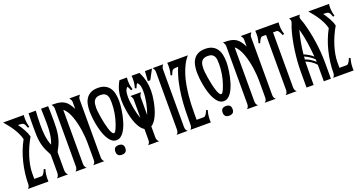

<svg xmlns="http://www.w3.org/2000/svg" viewBox="-41 -1268 3461 1851"><g transform="rotate(-20 1689.5 -342.5)"><path d="M206.1 -465.3Q182.6 -425.8 163.1 -381.8Q143.6 -337.9 129.6 -293.7Q115.7 -249.5 108.2 -207Q100.6 -164.6 100.6 -127.9V-70.3H175.3Q182.6 -70.3 189.5 -77.1Q196.3 -84 202.1 -93.5Q208 -103 212.2 -113Q216.3 -123 218.8 -128.9L233.9 -121.1Q226.6 -99.1 223.1 -75.7Q219.7 -52.2 219.7 -28.8Q219.7 -21.5 219.7 -14.2Q219.7 -6.8 220.7 0H10.7Q28.8 -18.1 28.8 -42Q28.8 -95.7 35.9 -151.6Q43 -207.5 56.4 -262.2Q69.8 -316.9 89.6 -368.4Q109.4 -419.9 134.8 -465.3Q127.4 -496.6 113 -526.6Q98.6 -556.6 80.6 -584.5Q62.5 -612.3 42.5 -637.2Q22.5 -662.1 4.4 -683.6H216.3Q215.3 -675.3 214.6 -666.7Q213.9 -658.2 213.9 -649.9Q213.9 -626.5 217.3 -604Q220.7 -581.5 227.5 -560.1L212.4 -553.7Q204.1 -574.7 198.7 -586.4Q193.4 -598.1 185.5 -603.5Q177.7 -608.9 165.3 -610.1Q152.8 -611.3 130.4 -612.3Q142.1 -596.2 153.8 -578.1Q165.5 -560.1 175.8 -541.5Q186 -522.9 194.1 -503.7Q202.1 -484.4 206.1 -465.3Z M308.1 0Q320.8 -9.8 325.2 -23.7Q329.6 -37.6 329.6 -52.2V-226.6Q329.6 -236.3 325.9 -244.9Q322.3 -253.4 317.4 -261.7Q296.9 -298.8 285.9 -331.5Q274.9 -364.3 269.8 -396.7Q264.6 -429.2 263.7 -464.1Q262.7 -499 262.7 -540Q262.7 -575.7 263.2 -611.8Q263.7 -647.9 265.1 -683.6H338.9Q336.9 -647.9 335.2 -612.3Q333.5 -576.7 333.5 -541Q333.5 -513.2 334.5 -485.6Q335.4 -458 338.9 -430.9Q342.3 -403.8 348.6 -377.2Q355 -350.6 365.7 -324.7Q375.5 -349.6 381.6 -373.8Q387.7 -397.9 390.9 -422.1Q394 -446.3 395.3 -471.2Q396.5 -496.1 396.5 -522Q396.5 -563 395.3 -603.3Q394 -643.6 393.1 -683.6H465.8Q466.8 -645.5 467.8 -607.2Q468.8 -568.8 468.8 -529.8Q468.8 -493.2 467 -459Q465.3 -424.8 459.7 -391.8Q454.1 -358.9 443.1 -326.7Q432.1 -294.4 413.6 -261.7Q408.7 -253.4 404.3 -244.9Q399.9 -236.3 399.9 -226.6V-137.7V-139.2V-52.2Q399.9 -37.6 404.5 -23.7Q409.2 -9.8 421.4 0Z M679.7 0Q692.4 -8.3 697.3 -20.3Q702.1 -32.2 702.1 -46.4V-223.1Q702.1 -247.1 699.7 -280Q697.3 -313 691.9 -349.9Q686.5 -386.7 677.7 -424.6Q668.9 -462.4 656.7 -496.3Q644.5 -530.3 628.2 -557.4Q611.8 -584.5 590.8 -600.1V-46.4Q590.8 -33.2 595.5 -20.5Q600.1 -7.8 612.3 0H498Q509.3 -8.3 513.9 -20.8Q518.6 -33.2 518.6 -46.4V-639.6Q518.6 -652.3 513.4 -663.3Q508.3 -674.3 500.5 -683.6H517.6Q555.2 -683.6 582.3 -678.2Q609.4 -672.9 630.4 -659.9Q651.4 -647 668.2 -625Q685.1 -603 702.1 -569.3V-639.6Q702.1 -652.3 696.3 -663.3Q690.4 -674.3 683.6 -683.6H791.5Q784.7 -674.3 779.1 -663.3Q773.4 -652.3 773.4 -639.6V-46.4Q773.4 -33.2 778.1 -20.5Q782.7 -7.8 794.9 0Z M975.1 0Q924.8 0 924.8 -49.8Q924.8 -98.6 975.1 -98.6Q1000.5 -98.6 1013.7 -86.9Q1026.9 -75.2 1026.9 -49.8Q1026.9 -23.4 1013.7 -11.7Q1000.5 0 975.1 0ZM975.1 -685.1Q1020 -685.1 1049.3 -669.7Q1078.6 -654.3 1095.7 -628.2Q1112.8 -602.1 1119.6 -567.1Q1126.5 -532.2 1126.5 -493.2Q1126.5 -477.5 1124.5 -454.3Q1122.6 -431.2 1118.7 -404.1Q1114.7 -377 1108.4 -347.7Q1102.1 -318.4 1093.3 -290Q1084.5 -261.7 1072.8 -236.1Q1061 -210.4 1046.4 -191.2Q1031.7 -171.9 1013.9 -160.6Q996.1 -149.4 975.1 -149.4Q946.3 -149.4 923.8 -169.2Q901.4 -189 884.5 -220.7Q867.7 -252.4 856.2 -291.5Q844.7 -330.6 837.6 -369.4Q830.6 -408.2 827.4 -442.4Q824.2 -476.6 824.2 -498Q824.2 -536.6 831.3 -570.8Q838.4 -605 855.7 -630.4Q873 -655.8 902.1 -670.4Q931.2 -685.1 975.1 -685.1ZM1053.2 -502.9Q1053.2 -525.4 1051.3 -545.4Q1049.3 -565.4 1041.3 -580.3Q1033.2 -595.2 1017.6 -603.8Q1002 -612.3 975.1 -612.3Q949.2 -612.3 933.3 -604Q917.5 -595.7 908.9 -581.1Q900.4 -566.4 897.7 -546.9Q895 -527.3 895 -504.9Q895 -496.1 897.7 -471.7Q900.4 -447.3 905.3 -415.8Q910.2 -384.3 917.5 -350.1Q924.8 -315.9 933.6 -287.4Q942.4 -258.8 952.9 -240.2Q963.4 -221.7 975.1 -221.7Q981.9 -221.7 989.3 -232.9Q996.6 -244.1 1002.7 -258.3Q1008.8 -272.5 1013.7 -286.1Q1018.6 -299.8 1020 -304.2Q1036.1 -350.1 1044.7 -402.1Q1053.2 -454.1 1053.2 -502.9Z M1323.7 -649.9Q1323.7 -658.2 1323.2 -666.7Q1322.8 -675.3 1321.8 -683.6H1402.8Q1429.7 -629.4 1439.7 -582Q1449.7 -534.7 1449.7 -486.8Q1449.7 -465.3 1446.8 -436Q1443.8 -406.7 1437.7 -374.5Q1431.6 -342.3 1422.1 -309.1Q1412.6 -275.9 1399.7 -246.6Q1386.7 -217.3 1370.4 -194.6Q1354 -171.9 1334 -160.2V-46.4Q1334 -32.2 1339.4 -20.3Q1344.7 -8.3 1356.9 0H1242.7Q1253.9 -8.3 1258.5 -20.8Q1263.2 -33.2 1263.2 -46.4V-159.2Q1242.2 -171.4 1225.3 -194.8Q1208.5 -218.3 1195.8 -248.3Q1183.1 -278.3 1174.1 -312.5Q1165 -346.7 1159.4 -380.1Q1153.8 -413.6 1151.1 -443.6Q1148.4 -473.6 1148.4 -495.6Q1148.4 -519.5 1150.9 -542.7Q1153.3 -565.9 1158.9 -588.9Q1164.6 -611.8 1173.8 -635.3Q1183.1 -658.7 1197.3 -683.6H1273.9Q1270.5 -652.8 1273.4 -621.3Q1276.4 -589.8 1286.6 -560.1L1269.5 -553.7Q1266.1 -561 1260.7 -574.2Q1255.4 -587.4 1248 -597.7Q1238.3 -590.3 1232.4 -579.6Q1226.6 -568.8 1223.6 -556.2Q1220.7 -543.5 1220 -529.1Q1219.2 -514.6 1219.2 -499.5Q1219.2 -478 1222.9 -447.8Q1226.6 -417.5 1232.4 -385.7Q1238.3 -354 1246.3 -324.5Q1254.4 -294.9 1263.2 -274.4V-459Q1263.2 -471.2 1257.8 -482.4Q1252.4 -493.7 1245.6 -503.9H1353Q1345.7 -494.1 1339.8 -482.7Q1334 -471.2 1334 -459V-276.4Q1343.3 -301.8 1351.3 -330.1Q1359.4 -358.4 1365.2 -387.9Q1371.1 -417.5 1374.3 -446.5Q1377.4 -475.6 1377.4 -502.4Q1377.4 -517.6 1376.5 -532Q1375.5 -546.4 1372.1 -558.8Q1368.7 -571.3 1362.8 -581.3Q1356.9 -591.3 1347.7 -598.6Q1339.8 -588.4 1334 -574.7Q1328.1 -561 1325.2 -553.7L1310.1 -560.1Q1316.9 -581.5 1320.3 -604Q1323.7 -626.5 1323.7 -649.9Z M1555.7 -639.6Q1555.7 -652.3 1550.5 -663.3Q1545.4 -674.3 1537.6 -683.6H1646Q1638.2 -674.3 1633.1 -663.3Q1627.9 -652.3 1627.9 -639.6V-46.4Q1627.9 -33.2 1632.6 -20.5Q1637.2 -7.8 1649.4 0H1535.2Q1546.4 -8.3 1551 -20.8Q1555.7 -33.2 1555.7 -46.4ZM1458.5 -682.1H1530.8L1476.6 -581.5H1451.7Z M1899.4 -683.6Q1870.1 -650.4 1848.9 -608.2Q1827.6 -565.9 1812.7 -518.6Q1797.9 -471.2 1788.8 -420.2Q1779.8 -369.1 1774.7 -318.4Q1769.5 -267.6 1767.8 -219Q1766.1 -170.4 1766.1 -127.9V-70.3H1840.8Q1848.1 -70.3 1855 -77.1Q1861.8 -84 1867.7 -93.5Q1873.5 -103 1877.7 -113Q1881.8 -123 1884.3 -128.9L1899.4 -121.1Q1892.1 -99.1 1888.7 -75.7Q1885.3 -52.2 1885.3 -28.8Q1885.3 -21.5 1885.3 -14.2Q1885.3 -6.8 1886.2 0H1676.3Q1694.3 -18.1 1694.3 -42Q1694.3 -115.2 1696 -187.7Q1697.8 -260.3 1705.6 -331.5Q1713.4 -402.8 1729.2 -473.1Q1745.1 -543.5 1773.4 -612.3Q1751.5 -611.3 1738.8 -610.1Q1726.1 -608.9 1718.5 -603.5Q1710.9 -598.1 1705.3 -586.4Q1699.7 -574.7 1691.4 -553.7L1676.3 -560.1Q1689.5 -602.5 1689.5 -649.9Q1689.5 -666.5 1688 -683.6H1899.4Z M2075.7 0Q2025.4 0 2025.4 -49.8Q2025.4 -98.6 2075.7 -98.6Q2101.1 -98.6 2114.3 -86.9Q2127.4 -75.2 2127.4 -49.8Q2127.4 -23.4 2114.3 -11.7Q2101.1 0 2075.7 0ZM2075.7 -685.1Q2120.6 -685.1 2149.9 -669.7Q2179.2 -654.3 2196.3 -628.2Q2213.4 -602.1 2220.2 -567.1Q2227.1 -532.2 2227.1 -493.2Q2227.1 -477.5 2225.1 -454.3Q2223.1 -431.2 2219.2 -404.1Q2215.3 -377 2209 -347.7Q2202.6 -318.4 2193.8 -290Q2185.1 -261.7 2173.3 -236.1Q2161.6 -210.4 2147 -191.2Q2132.3 -171.9 2114.5 -160.6Q2096.7 -149.4 2075.7 -149.4Q2046.9 -149.4 2024.4 -169.2Q2002 -189 1985.1 -220.7Q1968.3 -252.4 1956.8 -291.5Q1945.3 -330.6 1938.2 -369.4Q1931.2 -408.2 1928 -442.4Q1924.8 -476.6 1924.8 -498Q1924.8 -536.6 1931.9 -570.8Q1939 -605 1956.3 -630.4Q1973.6 -655.8 2002.7 -670.4Q2031.7 -685.1 2075.7 -685.1ZM2153.8 -502.9Q2153.8 -525.4 2151.9 -545.4Q2149.9 -565.4 2141.8 -580.3Q2133.8 -595.2 2118.2 -603.8Q2102.5 -612.3 2075.7 -612.3Q2049.8 -612.3 2033.9 -604Q2018.1 -595.7 2009.5 -581.1Q2001 -566.4 1998.3 -546.9Q1995.6 -527.3 1995.6 -504.9Q1995.6 -496.1 1998.3 -471.7Q2001 -447.3 2005.9 -415.8Q2010.7 -384.3 2018.1 -350.1Q2025.4 -315.9 2034.2 -287.4Q2043 -258.8 2053.5 -240.2Q2064 -221.7 2075.7 -221.7Q2082.5 -221.7 2089.8 -232.9Q2097.2 -244.1 2103.3 -258.3Q2109.4 -272.5 2114.3 -286.1Q2119.1 -299.8 2120.6 -304.2Q2136.7 -350.1 2145.3 -402.1Q2153.8 -454.1 2153.8 -502.9Z M2438.5 0Q2451.2 -8.3 2456.1 -20.3Q2460.9 -32.2 2460.9 -46.4V-223.1Q2460.9 -247.1 2458.5 -280Q2456.1 -313 2450.7 -349.9Q2445.3 -386.7 2436.5 -424.6Q2427.7 -462.4 2415.5 -496.3Q2403.3 -530.3 2387 -557.4Q2370.6 -584.5 2349.6 -600.1V-46.4Q2349.6 -33.2 2354.2 -20.5Q2358.9 -7.8 2371.1 0H2256.8Q2268.1 -8.3 2272.7 -20.8Q2277.3 -33.2 2277.3 -46.4V-639.6Q2277.3 -652.3 2272.2 -663.3Q2267.1 -674.3 2259.3 -683.6H2276.4Q2314 -683.6 2341.1 -678.2Q2368.2 -672.9 2389.2 -659.9Q2410.2 -647 2427 -625Q2443.8 -603 2460.9 -569.3V-639.6Q2460.9 -652.3 2455.1 -663.3Q2449.2 -674.3 2442.4 -683.6H2550.3Q2543.5 -674.3 2537.8 -663.3Q2532.2 -652.3 2532.2 -639.6V-46.4Q2532.2 -33.2 2536.9 -20.5Q2541.5 -7.8 2553.7 0Z M2653.3 0Q2665 -7.8 2669.9 -20.5Q2674.8 -33.2 2674.8 -46.4V-610.4H2636.2Q2627.9 -610.4 2621.3 -603.5Q2614.7 -596.7 2609.6 -587.6Q2604.5 -578.6 2600.6 -569.1Q2596.7 -559.6 2594.2 -553.7L2579.1 -560.1Q2592.3 -602.5 2592.3 -649.9Q2592.3 -666.5 2590.8 -683.6H2829.6Q2826.2 -652.8 2829.1 -621.3Q2832 -589.8 2842.3 -560.1L2825.2 -553.7Q2822.8 -559.6 2818.8 -569.1Q2814.9 -578.6 2809.6 -587.6Q2804.2 -596.7 2797.6 -603.5Q2791 -610.4 2783.2 -610.4H2746.6V-46.4Q2746.6 -33.2 2751.2 -20.5Q2755.9 -7.8 2768.1 0Z M3047.9 -683.6Q3043 -676.8 3039.8 -668.7Q3036.6 -660.6 3036.6 -652.3Q3036.6 -647.9 3039.3 -639.6Q3042 -631.3 3045.4 -622.1Q3048.8 -612.8 3052.2 -603.8Q3055.7 -594.7 3057.1 -589.4Q3086.9 -486.8 3102.5 -376.7Q3118.2 -266.6 3118.2 -160.2V0H3045.4V-168.9Q3037.1 -179.7 3024.7 -190.7Q3012.2 -201.7 2998 -211.2Q2983.9 -220.7 2969.5 -228Q2955.1 -235.4 2942.9 -239.3Q2942.9 -178.7 2941.9 -119.6Q2940.9 -60.5 2940.9 0H2868.2V-160.2Q2868.2 -210 2872.1 -265.4Q2876 -320.8 2883.8 -377.2Q2891.6 -433.6 2903.1 -487.8Q2914.6 -542 2929.2 -589.4Q2930.7 -594.2 2934.1 -603Q2937.5 -611.8 2940.9 -621.1Q2944.3 -630.4 2947 -638.4Q2949.7 -646.5 2949.7 -650.9Q2949.7 -660.2 2946.3 -668.5Q2942.9 -676.8 2938 -683.6ZM3041.5 -254.9Q3035.6 -329.1 3024.7 -403.1Q3013.7 -477.1 2993.7 -548.8Q2977.5 -489.7 2966.8 -430.4Q2956.1 -371.1 2949.7 -310.5Q2975.1 -300.3 2998 -286.6Q3021 -272.9 3041.5 -254.9ZM2947.3 -289.6Q2947.3 -282.2 2946.8 -274.4Q2946.3 -266.6 2945.3 -259.3Q2959 -255.9 2972.4 -249.5Q2985.8 -243.2 2998.5 -235.1Q3011.2 -227.1 3022.9 -218Q3034.7 -209 3045.4 -199.7Q3044.4 -206.1 3044.4 -212.6Q3044.4 -219.2 3044.4 -225.1Q3002.4 -266.6 2947.3 -289.6Z M3336.9 -465.3Q3313.5 -425.8 3293.9 -381.8Q3274.4 -337.9 3260.5 -293.7Q3246.6 -249.5 3239 -207Q3231.4 -164.6 3231.4 -127.9V-70.3H3306.2Q3313.5 -70.3 3320.3 -77.1Q3327.1 -84 3333 -93.5Q3338.9 -103 3343 -113Q3347.2 -123 3349.6 -128.9L3364.7 -121.1Q3357.4 -99.1 3354 -75.7Q3350.6 -52.2 3350.6 -28.8Q3350.6 -21.5 3350.6 -14.2Q3350.6 -6.8 3351.6 0H3141.6Q3159.7 -18.1 3159.7 -42Q3159.7 -95.7 3166.7 -151.6Q3173.8 -207.5 3187.3 -262.2Q3200.7 -316.9 3220.5 -368.4Q3240.2 -419.9 3265.6 -465.3Q3258.3 -496.6 3243.9 -526.6Q3229.5 -556.6 3211.4 -584.5Q3193.4 -612.3 3173.3 -637.2Q3153.3 -662.1 3135.3 -683.6H3347.2Q3346.2 -675.3 3345.5 -666.7Q3344.7 -658.2 3344.7 -649.9Q3344.7 -626.5 3348.1 -604Q3351.6 -581.5 3358.4 -560.1L3343.3 -553.7Q3335 -574.7 3329.6 -586.4Q3324.2 -598.1 3316.4 -603.5Q3308.6 -608.9 3296.1 -610.1Q3283.7 -611.3 3261.2 -612.3Q3272.9 -596.2 3284.7 -578.1Q3296.4 -560.1 3306.6 -541.5Q3316.9 -522.9 3325 -503.7Q3333 -484.4 3336.9 -465.3Z"/></g></svg>

Font: XAYAX
Style: Regular
Weight: 400
Designer: Peter Wiegel
Foundry: Peter Wiegel
Version: Version 1.000 2009 initial release